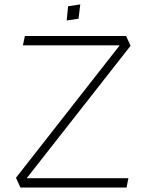

<svg xmlns="http://www.w3.org/2000/svg" viewBox="-20 -843 651 863"><path d="M340.8 -823.2 286.1 -814.9 279.8 -751 333 -758.8ZM71.8 0H548.8L557.1 -42H100.1L566.9 -637.2L546.9 -681.2H91.8L83 -639.2H518.1L51.8 -43.9Z"/></svg>

Font: Comic Neue Angular Light
Style: Regular
Weight: 300
Designer: Craig Rozynski
Foundry: Craig Rozynski
Version: Version 2.003